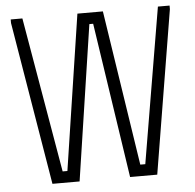

<svg xmlns="http://www.w3.org/2000/svg" viewBox="-51 -751 815 803"><g transform="rotate(-5 356.5 -350.0)"><path d="M23 -700H72L184 -48H204L303 -700H410L510 -48H531L641 -700H690V-685L577 0H463L365 -652H349L251 0H137L23 -685Z"/></g></svg>

Font: Phudu Light Light
Style: Regular
Weight: 300
Version: Version 1.005;gftools[0.9.23]